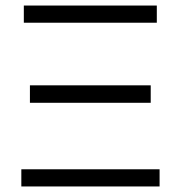

<svg xmlns="http://www.w3.org/2000/svg" viewBox="-20 -673 652 693"><path d="M66 -653H546V-591H66ZM524 -302H88V-365H524ZM556 0H57V-62H556Z"/></svg>

Font: Ysabeau Infant
Style: Regular
Weight: 400
Designer: Christian Thalmann (Catharsis Fonts)
Version: Version 0.003